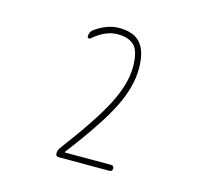

<svg xmlns="http://www.w3.org/2000/svg" viewBox="-73 -818 647 607"><g transform="rotate(15 250.0 -514.0)"><path d="M163.1 -320.3Q252 -438.5 286.1 -505.9Q320.3 -573.2 320.3 -627.9Q320.3 -678.7 302.2 -697.3Q284.2 -715.8 247.1 -715.8Q207 -715.8 167 -680.7Q164.1 -678.7 160.6 -679.7Q157.2 -680.7 157.2 -684.6Q157.2 -699.2 167 -707Q207 -736.3 247.1 -736.3Q294.9 -736.3 317.4 -710Q339.8 -683.6 339.8 -627.9Q339.8 -568.4 305.7 -499.5Q271.5 -430.7 182.6 -314.5Q181.6 -314.5 181.6 -313.5L182.6 -311.5H333Q342.8 -311.5 342.8 -301.8Q342.8 -292 333 -292H167Q157.2 -292 157.2 -301.8Q157.2 -311.5 163.1 -320.3Z"/></g></svg>

Font: Rounded Mgen+ 1m thin
Style: Regular
Weight: 100
Designer: [Source Han Sans]
Ryoko NISHIZUKA  (kana & ideographs); Paul D. Hunt (Latin, Greek & Cyrillic); Wenlong ZHANG  (bopomofo
Version: Version 1.059.20150602